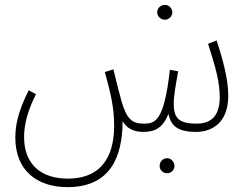

<svg xmlns="http://www.w3.org/2000/svg" viewBox="-20 -537 1029 789"><path d="M658 -456C674 -456 688 -470 688 -486C688 -503 674 -517 658 -517C640 -517 626 -503 626 -486C626 -470 640 -456 658 -456ZM257 232C431 232 483 112 484 -39C499 -13 524 5 569 5C617 5 650 -12 672 -69C683 -19 710 5 787 5C838 5 918 -21 918 -144C918 -210 897 -289 870 -371L835 -357C868 -256 883 -195 883 -138C883 -48 835 -29 788 -29C708 -29 694 -57 694 -114C694 -148 706 -208 712 -244L678 -250C654 -31 614 -29 569 -29C521 -29 500 -51 480 -119C469 -157 465 -176 446 -252L411 -241C435 -151 449 -97 449 -20C449 75 419 197 258 197C154 197 79 143 79 26C79 -30 96 -87 128 -150L98 -166C52 -75 43 -18 43 29C43 164 133 232 257 232ZM667 175C683 175 697 161 697 145C697 128 683 113 667 113C649 113 636 128 636 145C636 161 649 175 667 175Z"/></svg>

Font: Noto Sans Arabic UI Cn XLt
Style: Regular
Weight: 200
Width: 3
Designer: Monotype Design Team, Nadine Chahine and Nizar Qandah
Foundry: Monotype Imaging Inc.
Version: Version 2.010